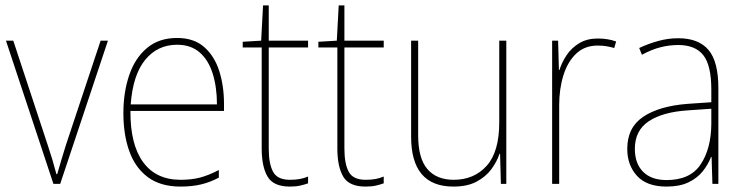

<svg xmlns="http://www.w3.org/2000/svg" viewBox="-20 -678 2747 708"><path d="M177 0 2 -528H29L156 -143Q166 -113 173.5 -88Q181 -63 188 -36H191Q199 -63 206 -87.5Q213 -112 223 -143L351 -528H378L202 0Z M633 -538Q695 -538 733 -504.5Q771 -471 788.5 -416Q806 -361 806 -295V-269H461Q460 -146 507.5 -80.5Q555 -15 646 -15Q686 -15 717 -23Q748 -31 787 -51V-23Q755 -6 721.5 2Q688 10 646 10Q572 10 525.5 -24.5Q479 -59 457 -120Q435 -181 435 -261Q435 -338 456.5 -401Q478 -464 522 -501Q566 -538 633 -538ZM633 -513Q561 -513 515.5 -457.5Q470 -402 462 -293H780Q780 -356 764.5 -406Q749 -456 716.5 -484.5Q684 -513 633 -513Z M1049 -15Q1070 -15 1086 -18Q1102 -21 1116 -27V-2Q1102 3 1086.5 6.5Q1071 10 1049 10Q988 10 966.5 -27Q945 -64 945 -130V-503H875V-524L943 -528L950 -658H971V-528H1116V-503H971V-130Q971 -74 987 -44.5Q1003 -15 1049 -15Z M1328 -15Q1349 -15 1365 -18Q1381 -21 1395 -27V-2Q1381 3 1365.5 6.5Q1350 10 1328 10Q1267 10 1245.5 -27Q1224 -64 1224 -130V-503H1154V-524L1222 -528L1229 -658H1250V-528H1395V-503H1250V-130Q1250 -74 1266 -44.5Q1282 -15 1328 -15Z M1847 -528V0H1827L1824 -111H1822Q1812 -81 1791.5 -53.5Q1771 -26 1737 -8Q1703 10 1652 10Q1496 10 1496 -174V-528H1522V-179Q1522 -94 1556 -54.5Q1590 -15 1653 -15Q1728 -15 1774.5 -66.5Q1821 -118 1821 -227V-528Z M2184 -536Q2222 -536 2252 -525L2245 -501Q2231 -505 2216.5 -507.5Q2202 -510 2184 -510Q2136 -510 2104.5 -480Q2073 -450 2057.5 -400Q2042 -350 2042 -290V0H2016V-528H2038L2041 -420H2043Q2052 -449 2070 -475.5Q2088 -502 2116.5 -519Q2145 -536 2184 -536Z M2481 -537Q2556 -537 2592.5 -494Q2629 -451 2629 -353V0H2607L2604 -99H2602Q2591 -71 2571 -46Q2551 -21 2518.5 -5.5Q2486 10 2438 10Q2365 10 2329 -29.5Q2293 -69 2293 -129Q2293 -208 2352 -247.5Q2411 -287 2515 -295L2603 -301V-347Q2603 -437 2573.5 -474.5Q2544 -512 2481 -512Q2449 -512 2416.5 -504Q2384 -496 2347 -476L2337 -501Q2371 -517 2407.5 -527Q2444 -537 2481 -537ZM2516 -271Q2424 -265 2372.5 -231Q2321 -197 2321 -129Q2321 -75 2351.5 -44.5Q2382 -14 2438 -14Q2525 -14 2563.5 -71.5Q2602 -129 2603 -220V-277Z"/></svg>

Font: Noto Sans Lao UI SemCond Thin
Style: Regular
Weight: 100
Width: 4
Designer: Monotype Design Team
Foundry: Monotype Imaging Inc.
Version: Version 2.000; ttfautohint (v1.8.4.7-5d5b)